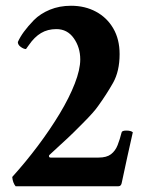

<svg xmlns="http://www.w3.org/2000/svg" viewBox="-20 -647 504 667"><path d="M34.2 0Q24.4 -11.7 22.5 -32.2Q69.3 -84 111.8 -140.6Q154.3 -197.3 187.5 -252.4Q220.7 -307.6 239.7 -356.4Q258.8 -405.3 258.8 -440.4Q258.8 -482.4 236.3 -514.2Q213.9 -545.9 175.8 -545.9Q145.5 -545.9 122.6 -532.2Q99.6 -518.6 80.1 -490.2L70.3 -476.6Q62.5 -476.6 52.2 -483.9Q42 -491.2 42 -501Q49.8 -518.6 63 -536.6Q76.2 -554.7 97.7 -577.1Q120.1 -599.6 153.3 -613.3Q186.5 -627 226.6 -627Q275.4 -627 313.5 -606.4Q351.6 -585.9 373.5 -548.3Q395.5 -510.7 395.5 -459Q395.5 -399.4 372.6 -358.9Q349.6 -318.4 321.3 -279.3Q307.6 -258.8 267.6 -218.8Q248 -199.2 236.3 -187.5Q224.6 -175.8 214.4 -166.5Q204.1 -157.2 189.9 -144Q175.8 -130.9 151.4 -108.4Q149.4 -106.4 150.4 -103Q151.4 -99.6 155.3 -99.6H322.3Q350.6 -99.6 365.7 -111.3Q380.9 -123 388.7 -143.1Q396.5 -163.1 402.3 -186.5Q403.3 -193.4 418.9 -193.4Q434.6 -193.4 441.4 -187.5Q431.6 -145.5 422.4 -102.5Q413.1 -59.6 403.3 -13.7Q401.4 0 391.6 0Z"/></svg>

Font: Crimson Text
Style: Bold
Weight: 700
Designer: Sebastian Kosch
Foundry: Sebastian Kosch
Version: Version 1.100